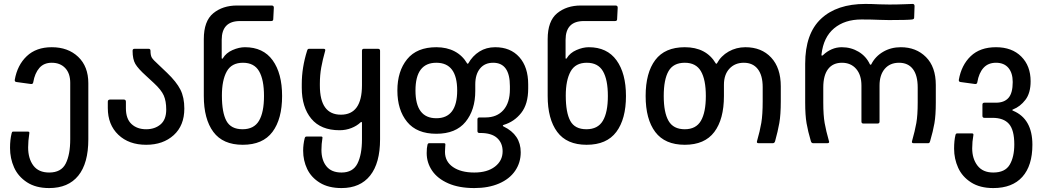

<svg xmlns="http://www.w3.org/2000/svg" viewBox="-20 -728 5318 976"><path d="M31 24Q31 -18 39 -50Q40 -55 41.5 -57Q43 -59 48 -59H122Q131 -59 129 -50Q123 -11 123 21Q123 78 149.5 113.5Q176 149 230 149Q291 149 314 103.5Q337 58 337 -20V-307Q337 -355 311.5 -382Q286 -409 243 -409Q203 -409 180 -382.5Q157 -356 149 -310Q148 -300 137 -301L64 -311Q54 -312 55 -322Q68 -397 116 -442.5Q164 -488 243 -488Q326 -488 377.5 -439Q429 -390 429 -305V-20Q429 102 378 165Q327 228 230 228Q162 228 117 198.5Q72 169 51.5 123Q31 77 31 24Z M528 -179V-211Q528 -222 540 -222H609Q620 -222 620 -211V-178Q620 -124 648.5 -97.5Q677 -71 723 -71Q767 -71 796 -95.5Q825 -120 825 -171Q825 -214 812.5 -242.5Q800 -271 762 -306L722 -343Q682 -379 668 -403Q654 -427 654 -470Q654 -480 664 -480H735Q745 -480 745 -470Q745 -447 751.5 -435.5Q758 -424 787 -398L829 -358Q877 -312 897 -272.5Q917 -233 917 -176Q917 -90 863 -41Q809 8 723 8Q635 8 581.5 -43Q528 -94 528 -179Z M1185 -700H1361Q1372 -700 1372 -689L1369 -630Q1369 -621 1358 -621H1200Q1107 -621 1107 -525V-433Q1107 -430 1109 -429.5Q1111 -429 1113 -432Q1129 -459 1162 -473.5Q1195 -488 1225 -488Q1318 -488 1366 -421.5Q1414 -355 1414 -240Q1414 -123 1365 -57.5Q1316 8 1214 8Q1113 8 1064.5 -57.5Q1016 -123 1016 -240V-529Q1016 -621 1064 -660.5Q1112 -700 1185 -700ZM1213 -71Q1271 -71 1296.5 -114Q1322 -157 1322 -240Q1322 -323 1297 -366Q1272 -409 1215 -409Q1157 -409 1132.5 -364.5Q1108 -320 1108 -242Q1108 -156 1131 -113.5Q1154 -71 1213 -71Z M1521 38Q1521 6 1529 -26Q1529 -27 1531 -30.5Q1533 -34 1539 -34H1612Q1621 -34 1619 -26Q1614 4 1614 34Q1614 86 1639.5 117.5Q1665 149 1716 149Q1774 149 1797 103.5Q1820 58 1820 -20V-102Q1820 -107 1818 -108Q1816 -109 1813 -106Q1794 -88 1766 -77Q1738 -66 1706 -66Q1611 -66 1562.5 -124.5Q1514 -183 1514 -282V-301Q1514 -384 1541 -470Q1543 -476 1545 -478Q1547 -480 1552 -480H1624Q1636 -480 1633 -470Q1620 -424 1613 -385Q1606 -346 1606 -303V-293Q1606 -145 1713 -145Q1820 -145 1820 -295V-470Q1820 -480 1830 -480H1901Q1912 -480 1912 -470V-20Q1912 101 1861.5 164.5Q1811 228 1716 228Q1650 228 1606 201Q1562 174 1541.5 131Q1521 88 1521 38Z M2149 50Q2149 24 2153 8Q2155 0 2161 0H2237Q2244 0 2244 6Q2244 13 2243 22Q2242 31 2242 44Q2242 93 2282.5 121Q2323 149 2391 149Q2457 149 2496 119Q2535 89 2535 41Q2535 -1 2507 -26.5Q2479 -52 2422 -52H2417Q2407 -52 2407 -62V-121Q2407 -131 2417 -131H2448Q2506 -131 2539 -168.5Q2572 -206 2572 -274V-290Q2572 -409 2487 -409Q2444 -409 2420 -379.5Q2396 -350 2396 -299V-266Q2396 -169 2346.5 -108.5Q2297 -48 2198 -48Q2099 -48 2049.5 -108.5Q2000 -169 2000 -268Q2000 -366 2049.5 -427Q2099 -488 2198 -488Q2251 -488 2291 -467Q2331 -446 2355 -405Q2356 -404 2357.5 -404Q2359 -404 2360 -405Q2382 -444 2417 -466Q2452 -488 2497 -488Q2575 -488 2620 -437.5Q2665 -387 2665 -299V-278Q2665 -199 2629.5 -154Q2594 -109 2540 -93Q2536 -92 2536 -89.5Q2536 -87 2540 -85Q2627 -43 2627 46Q2627 99 2598.5 140.5Q2570 182 2516.5 205Q2463 228 2391 228Q2313 228 2258.5 204Q2204 180 2176.5 139.5Q2149 99 2149 50ZM2198 -127Q2304 -127 2304 -268Q2304 -409 2198 -409Q2092 -409 2092 -268Q2092 -127 2198 -127Z M2933 -700H3109Q3120 -700 3120 -689L3117 -630Q3117 -621 3106 -621H2948Q2855 -621 2855 -525V-433Q2855 -430 2857 -429.5Q2859 -429 2861 -432Q2877 -459 2910 -473.5Q2943 -488 2973 -488Q3066 -488 3114 -421.5Q3162 -355 3162 -240Q3162 -123 3113 -57.5Q3064 8 2962 8Q2861 8 2812.5 -57.5Q2764 -123 2764 -240V-529Q2764 -621 2812 -660.5Q2860 -700 2933 -700ZM2961 -71Q3019 -71 3044.5 -114Q3070 -157 3070 -240Q3070 -323 3045 -366Q3020 -409 2963 -409Q2905 -409 2880.5 -364.5Q2856 -320 2856 -242Q2856 -156 2879 -113.5Q2902 -71 2961 -71Z M3262 -240Q3262 -358 3311 -423Q3360 -488 3461 -488Q3570 -488 3619 -405Q3620 -404 3621.5 -404Q3623 -404 3624 -405Q3645 -444 3684 -466Q3723 -488 3769 -488Q3851 -488 3900 -435.5Q3949 -383 3949 -289V-213Q3949 -145 3941.5 -102.5Q3934 -60 3920 -10Q3917 0 3908 0H3837Q3825 0 3828 -10Q3843 -62 3850 -103.5Q3857 -145 3857 -213V-285Q3857 -345 3832 -377Q3807 -409 3761 -409Q3716 -409 3688 -379Q3660 -349 3660 -297V-240Q3660 -122 3611 -57Q3562 8 3461 8Q3360 8 3311 -57Q3262 -122 3262 -240ZM3461 -71Q3518 -71 3543 -114Q3568 -157 3568 -240Q3568 -323 3543 -366Q3518 -409 3461 -409Q3403 -409 3378.5 -366.5Q3354 -324 3354 -240Q3354 -156 3378.5 -113.5Q3403 -71 3461 -71Z M4409 -401Q4429 -441 4469 -464.5Q4509 -488 4559 -488Q4637 -488 4687 -438Q4737 -388 4737 -296V-207Q4737 -142 4730 -101.5Q4723 -61 4708 -10Q4706 -4 4704 -2Q4702 0 4697 0H4625Q4613 0 4616 -10Q4631 -63 4638 -102.5Q4645 -142 4645 -207V-283Q4645 -345 4620.5 -377Q4596 -409 4550 -409Q4504 -409 4477.5 -378Q4451 -347 4451 -293V-110Q4451 -100 4441 -100H4369Q4359 -100 4359 -110V-293Q4359 -347 4332 -378Q4305 -409 4260 -409Q4214 -409 4189.5 -377Q4165 -345 4165 -283V-207Q4165 -142 4172 -102.5Q4179 -63 4194 -10L4195 -7Q4195 0 4185 0H4114Q4105 0 4102 -10Q4087 -61 4080 -101.5Q4073 -142 4073 -207V-404Q4073 -557 4153.5 -632.5Q4234 -708 4379 -708Q4410 -708 4450 -706L4501 -705Q4541 -705 4577 -706.5Q4613 -708 4619 -708Q4629 -708 4629 -697L4627 -639Q4627 -634 4624.5 -632Q4622 -630 4617 -629Q4594 -626 4499 -626L4454 -627Q4412 -629 4359 -629Q4274 -629 4220 -584Q4166 -539 4156 -452V-449Q4156 -445 4158 -445Q4161 -445 4165 -449Q4184 -467 4208 -477.5Q4232 -488 4259 -488Q4306 -488 4344.5 -465Q4383 -442 4402 -401Q4404 -399 4406 -399Q4408 -399 4409 -401Z M4830 28Q4830 -14 4837 -42Q4839 -50 4846 -50H4920Q4930 -50 4928 -41Q4922 -8 4922 26Q4922 79 4949 114Q4976 149 5029 149Q5089 149 5112.5 109.5Q5136 70 5136 6Q5136 -67 5109 -98Q5082 -129 5025 -129H4984Q4974 -129 4974 -139V-196Q4974 -206 4984 -206H5043Q5085 -206 5106.5 -230.5Q5128 -255 5128 -311Q5128 -357 5106 -383Q5084 -409 5043 -409Q5003 -409 4979.5 -383Q4956 -357 4948 -310Q4947 -300 4936 -301L4863 -311Q4853 -312 4854 -322Q4867 -397 4914.5 -442.5Q4962 -488 5043 -488Q5124 -488 5171.5 -440.5Q5219 -393 5219 -315Q5219 -255 5192.5 -220.5Q5166 -186 5130 -172Q5126 -171 5126 -168.5Q5126 -166 5130 -165Q5228 -124 5228 8Q5228 114 5177 171Q5126 228 5029 228Q4961 228 4916 199Q4871 170 4850.5 124.5Q4830 79 4830 28Z"/></svg>

Font: Barlow GEO Medium
Style: Regular
Weight: 500
Designer: Jeremy Tribby
Foundry: Tribby Type
Version: Version 1.408